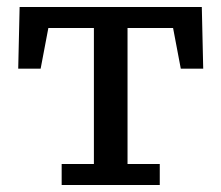

<svg xmlns="http://www.w3.org/2000/svg" viewBox="-20 -528 632 548"><path d="M156 0V-60H248V-448H118L96 -332H32L36 -508H556L560 -332H496L474 -448H344V-60H436V0Z"/></svg>

Font: Source Serif 4 Caption
Style: Regular
Weight: 400
Designer: Frank Grießhammer
Foundry: Adobe Systems Incorporated
Version: Version 4.004;hotconv 1.0.117;makeotfexe 2.5.65602